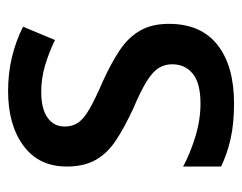

<svg xmlns="http://www.w3.org/2000/svg" viewBox="-82 -507 599 475"><g transform="rotate(-90 217.5 -269.5)"><path d="M396 -151Q396 -72 344 -31Q292 10 199 10Q149 10 111.5 1.5Q74 -7 43 -22V-116Q74 -99 116 -86Q158 -73 199 -73Q249 -73 272.5 -92Q296 -111 296 -143Q296 -161 287 -176Q278 -191 254 -206Q230 -221 185 -240Q140 -261 108 -282Q76 -303 59.5 -332Q43 -361 43 -404Q43 -473 94.5 -511Q146 -549 230 -549Q274 -549 313.5 -539.5Q353 -530 389 -512L356 -433Q325 -448 293 -457.5Q261 -467 228 -467Q186 -467 164 -451.5Q142 -436 142 -409Q142 -389 152 -375Q162 -361 186.5 -347Q211 -333 255 -314Q299 -294 330.5 -273Q362 -252 379 -223Q396 -194 396 -151Z"/></g></svg>

Font: Noto Sans Thai SemCond Med
Style: Regular
Weight: 500
Width: 4
Designer: Monotype Design Team
Foundry: Monotype Imaging Inc.
Version: Version 2.002; ttfautohint (v1.8.4.7-5d5b)